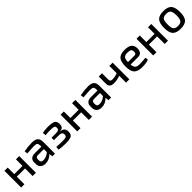

<svg xmlns="http://www.w3.org/2000/svg" viewBox="525 -2228 3969 3969"><g transform="rotate(-45 2509.5 -244.0)"><path d="M509 -488V0H413V-222H172V0H77V-488H172V-296H413V-488Z M666 -407 657 -478Q787 -501 894 -501Q983 -501 1025 -465Q1067 -429 1067 -340V0H990L980 -77Q896 9 785 9Q717 9 676 -27.5Q635 -64 635 -129V-180Q635 -238 671.5 -270Q708 -302 774 -302H970V-340Q969 -385 949 -402Q929 -419 873 -419Q816 -419 666 -407ZM733 -167V-141Q733 -105 750 -89Q767 -73 805 -73Q892 -73 970 -141V-229H792Q760 -228 746.5 -212Q733 -196 733 -167Z M1201 -407 1193 -480Q1256 -497 1347 -497Q1473 -497 1521.5 -470.5Q1570 -444 1570 -366Q1570 -311 1547 -284Q1524 -257 1468 -252V-249Q1532 -244 1560 -213.5Q1588 -183 1588 -121Q1588 -44 1540.5 -17.5Q1493 9 1376 9Q1255 9 1177 -7L1184 -80Q1280 -72 1369 -72Q1439 -72 1463.5 -86Q1488 -100 1488 -141Q1488 -183 1462.5 -198Q1437 -213 1370 -213H1249V-284H1369Q1431 -284 1452.5 -298.5Q1474 -313 1474 -354Q1474 -391 1448 -403Q1422 -415 1349 -415Q1262 -415 1201 -407Z M2150 -488V0H2054V-222H1813V0H1718V-488H1813V-296H2054V-488Z M2307 -407 2298 -478Q2428 -501 2535 -501Q2624 -501 2666 -465Q2708 -429 2708 -340V0H2631L2621 -77Q2537 9 2426 9Q2358 9 2317 -27.5Q2276 -64 2276 -129V-180Q2276 -238 2312.5 -270Q2349 -302 2415 -302H2611V-340Q2610 -385 2590 -402Q2570 -419 2514 -419Q2457 -419 2307 -407ZM2374 -167V-141Q2374 -105 2391 -89Q2408 -73 2446 -73Q2533 -73 2611 -141V-229H2433Q2401 -228 2387.5 -212Q2374 -196 2374 -167Z M3240 -488V0H3144V-199Q3048 -166 2960 -166Q2834 -166 2834 -274V-488H2929V-307Q2929 -273 2943.5 -259Q2958 -245 2992 -245Q3068 -245 3144 -275V-488Z M3693 -197H3474Q3481 -121 3513.5 -95Q3546 -69 3620 -69Q3685 -69 3791 -81L3800 -17Q3734 12 3607 12Q3479 12 3425 -46.5Q3371 -105 3371 -245Q3371 -387 3424 -444Q3477 -501 3598 -501Q3709 -501 3760 -460Q3811 -419 3812 -337Q3812 -197 3693 -197ZM3472 -272H3667Q3716 -272 3714 -337Q3714 -382 3689.5 -400.5Q3665 -419 3603 -419Q3530 -419 3502.5 -388.5Q3475 -358 3472 -272Z M4370 -488V0H4274V-222H4033V0H3938V-488H4033V-296H4274V-488Z M4733 13Q4605 13 4552 -45.5Q4499 -104 4499 -243Q4499 -383 4552.5 -442Q4606 -501 4733 -501Q4860 -501 4913 -442Q4966 -383 4966 -243Q4966 -103 4913 -45Q4860 13 4733 13ZM4601 -243Q4601 -142 4629 -105Q4657 -68 4733 -68Q4808 -68 4836.5 -105Q4865 -142 4865 -243Q4865 -345 4837 -382Q4809 -419 4733 -419Q4657 -419 4629 -382Q4601 -345 4601 -243Z"/></g></svg>

Font: Exo 2.0 Medium
Style: Regular
Weight: 500
Designer: Natanael Gama
Version: Version 1.001;PS 001.001;hotconv 1.0.70;makeotf.lib2.5.58329